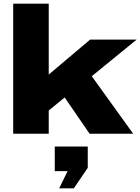

<svg xmlns="http://www.w3.org/2000/svg" viewBox="-20 -730 766 1048"><path d="M52 0V-710H246V-323L472 -514H726L481 -314L707 0H469L333 -198L246 -127V0ZM303 298 349 204H279V70H459V186L383 298Z"/></svg>

Font: Special Gothic Expanded One
Style: Regular
Weight: 400
Designer: Alistair McCready
Foundry: Monolith
Version: Version 1.010; ttfautohint (v1.8.4.7-5d5b)